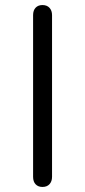

<svg xmlns="http://www.w3.org/2000/svg" viewBox="-20 -730 337 760"><path d="M111 -30V-670Q111 -689 121 -699.5Q131 -710 148 -710Q166 -710 176 -699Q186 -688 186 -670V-30Q186 -12 176 -1Q166 10 148 10Q131 10 121 -0.5Q111 -11 111 -30Z"/></svg>

Font: Kodchasan
Style: Regular
Weight: 400
Version: Version 1.000; ttfautohint (v1.6)